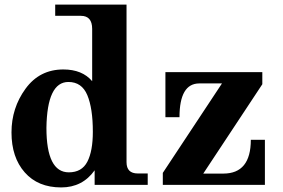

<svg xmlns="http://www.w3.org/2000/svg" viewBox="-20 -801 1227 832"><path d="M245.1 11.2Q144.5 11.2 87.2 -54Q29.8 -119.1 29.8 -227.1Q29.8 -333 90.6 -416.5Q151.4 -500 254.4 -500Q336.4 -500 379.4 -449.2V-675.8Q379.4 -732.4 330.6 -732.4H219.2V-781.2H528.3V-98.1Q528.3 -49.3 577.1 -49.3H620.1V0H390.1V-63Q337.4 11.2 245.1 11.2ZM278.3 -54.2Q334.5 -54.2 358.4 -100.1Q382.3 -146 382.3 -230Q382.3 -331.5 358.4 -388.7Q334.5 -445.8 276.4 -445.8Q184.1 -445.8 181.2 -247.1Q181.2 -54.2 278.3 -54.2ZM1127.9 0H685.5V-51.8L941.9 -439.5H843.8Q757.8 -439.5 757.8 -293H696.8V-488.3H1116.7V-436L860.8 -48.8H947.8Q1066.9 -48.8 1066.9 -195.3H1127.9Z"/></svg>

Font: Munson
Style: Bold
Weight: 700
Designer: Paul James MIller
Foundry: High-Logic / Made with FontCreator
Version: Version 2.10;May 5, 2019;FontCreator 11.5.0.2430 64-bit